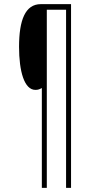

<svg xmlns="http://www.w3.org/2000/svg" viewBox="-20 -780 460 927"><path d="M323 127V-760H177C102 -760 72 -683 72 -554C72 -436 97 -346 151 -346C164 -346 171 -349 182 -355V127H206V-733H299V127Z"/></svg>

Font: Noto Sans Kannada ExtraCondensed Thin
Style: Regular
Weight: 100
Width: 2
Designer: Jelle Bosma - Monotype Design Team
Foundry: Monotype Imaging Inc.
Version: Version 2.005